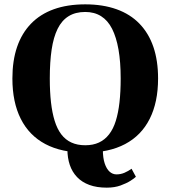

<svg xmlns="http://www.w3.org/2000/svg" viewBox="-20 -692 784 883"><path d="M372 10Q263 10 188.5 -29.5Q114 -69 75.5 -145.5Q37 -222 37 -331Q37 -413 58.5 -476Q80 -539 122.5 -583Q165 -627 227.5 -649.5Q290 -672 372 -672Q453 -672 516 -649.5Q579 -627 621.5 -583Q664 -539 685.5 -476Q707 -413 707 -331Q707 -222 668.5 -145.5Q630 -69 555.5 -29.5Q481 10 372 10ZM471 171Q425 171 391 158.5Q357 146 334.5 122.5Q312 99 301 66.5Q290 34 290 -5H453Q453 34 461.5 59.5Q470 85 484 97.5Q498 110 516 110Q535 110 552.5 102.5Q570 95 585 84L605 121Q598 128 580 139.5Q562 151 534.5 161Q507 171 471 171ZM372 -24Q408 -24 435 -36.5Q462 -49 481.5 -74Q501 -99 512.5 -136Q524 -173 529.5 -221.5Q535 -270 535 -331Q535 -407 525 -464Q515 -521 495.5 -559.5Q476 -598 445 -617.5Q414 -637 372 -637Q327 -637 295.5 -617.5Q264 -598 245 -559.5Q226 -521 217.5 -464Q209 -407 209 -331Q209 -270 214.5 -221.5Q220 -173 231.5 -136Q243 -99 262 -74Q281 -49 308.5 -36.5Q336 -24 372 -24Z"/></svg>

Font: Frank Ruhl Libre ExtraBold
Style: Regular
Weight: 800
Designer: Yanek Iontef
Foundry: Fontef
Version: Version 6.003;gftools[0.9.30]